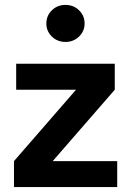

<svg xmlns="http://www.w3.org/2000/svg" viewBox="-20 -763 534 783"><path d="M458 0H37V-106L290 -397H46V-503H448V-397L195 -106H458ZM247 -592Q214 -592 191.5 -614Q169 -636 169 -667Q169 -699 191.5 -721Q214 -743 247 -743Q280 -743 302.5 -721Q325 -699 325 -667Q325 -636 302.5 -614Q280 -592 247 -592Z"/></svg>

Font: Wix Madefor Text
Style: Bold
Weight: 700
Designer: Dalton Maag Ltd
Foundry: Dalton Maag Ltd
Version: Version 3.100